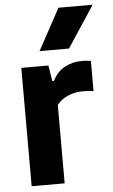

<svg xmlns="http://www.w3.org/2000/svg" viewBox="-56 -846 518 884"><g transform="rotate(-5 203.0 -404.0)"><path d="M54 0V-547H179L191 -474H198.5Q219.5 -516.5 255.5 -535.5Q291.5 -554.5 335 -554.5Q346 -554.5 356.8 -553.5Q367.5 -552.5 376 -551V-411Q364 -413.5 350.8 -414.2Q337.5 -415 325.5 -415Q291 -415 258 -401.2Q225 -387.5 206.5 -362V0ZM144.5 -616.5 248.5 -808H406.5L280.5 -616.5Z"/></g></svg>

Font: Encode Sans SemiCondensed SemiCondensed
Style: Bold
Weight: 700
Width: 4
Designer: Multiple Designers
Foundry: Impallari Type
Version: Version 3.000; ttfautohint (v1.8.3) -l 8 -r 50 -G 200 -x 14 